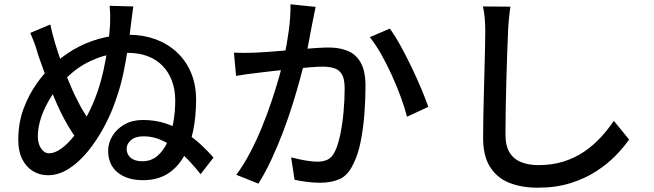

<svg xmlns="http://www.w3.org/2000/svg" viewBox="-20 -816 3040 893"><path d="M600 -786Q597 -765 594 -741Q591 -717 589 -702Q583 -650 574.5 -591.5Q566 -533 553.5 -474Q541 -415 522 -361Q500 -293 465.5 -228.5Q431 -164 389.5 -113Q348 -62 300.5 -31.5Q253 -1 203 -1Q165 -1 133.5 -20Q102 -39 83.5 -75.5Q65 -112 65 -165Q65 -245 90 -311.5Q115 -378 152 -429Q181 -471 223 -511Q265 -551 319 -583.5Q373 -616 439 -635Q505 -654 583 -654Q647 -654 703 -633.5Q759 -613 801.5 -574Q844 -535 868 -479Q892 -423 892 -352Q892 -274 878 -206Q864 -138 834 -86.5Q804 -35 757.5 -6.5Q711 22 645 22Q571 22 527 -14Q483 -50 483 -115Q483 -151 503 -184Q523 -217 559.5 -237.5Q596 -258 644 -258Q702 -258 751.5 -241.5Q801 -225 842.5 -198.5Q884 -172 916.5 -141.5Q949 -111 973 -83L913 -6Q894 -30 866.5 -60.5Q839 -91 805 -118.5Q771 -146 731.5 -164Q692 -182 648 -182Q610 -182 589.5 -164.5Q569 -147 569 -124Q569 -98 588 -82Q607 -66 642 -66Q682 -66 711 -90Q740 -114 758.5 -154.5Q777 -195 786 -245.5Q795 -296 795 -349Q795 -398 780 -439Q765 -480 736.5 -509.5Q708 -539 667.5 -554.5Q627 -570 576 -570Q495 -570 429.5 -544.5Q364 -519 314 -476.5Q264 -434 228 -382Q207 -351 190.5 -317Q174 -283 165 -248.5Q156 -214 156 -181Q156 -148 171 -125.5Q186 -103 208 -103Q235 -103 266 -125.5Q297 -148 327.5 -187.5Q358 -227 385.5 -278.5Q413 -330 433 -388Q450 -437 462.5 -494.5Q475 -552 482.5 -607.5Q490 -663 492 -703Q493 -732 492.5 -749.5Q492 -767 490 -789ZM214 -702Q223 -659 237 -612.5Q251 -566 267 -522Q283 -478 298.5 -440.5Q314 -403 327 -375Q351 -325 376.5 -284Q402 -243 430 -207L369 -130Q352 -149 334 -173.5Q316 -198 298 -228.5Q280 -259 262 -295Q245 -330 226.5 -375.5Q208 -421 190.5 -468Q173 -515 160 -553Q154 -571 149.5 -587Q145 -603 138 -621Q131 -639 121 -663Z M1448 -784Q1445 -769 1441 -750Q1437 -731 1434 -715Q1430 -695 1424.5 -665.5Q1419 -636 1413 -604.5Q1407 -573 1400 -544Q1390 -502 1375 -447Q1360 -392 1340.5 -329.5Q1321 -267 1296.5 -202.5Q1272 -138 1243.5 -76.5Q1215 -15 1182 38L1079 -3Q1114 -50 1144 -107.5Q1174 -165 1199 -226.5Q1224 -288 1244 -348Q1264 -408 1278.5 -459.5Q1293 -511 1301 -548Q1315 -612 1323.5 -676Q1332 -740 1331 -796ZM1793 -683Q1816 -652 1842 -605Q1868 -558 1893.5 -505Q1919 -452 1939.5 -403Q1960 -354 1972 -319L1873 -273Q1863 -313 1844.5 -363.5Q1826 -414 1802.5 -466Q1779 -518 1752.5 -564.5Q1726 -611 1700 -643ZM1068 -571Q1093 -570 1116.5 -570Q1140 -570 1165 -571Q1189 -572 1224 -574.5Q1259 -577 1299.5 -580.5Q1340 -584 1380.5 -587.5Q1421 -591 1455 -593Q1489 -595 1510 -595Q1559 -595 1597 -579.5Q1635 -564 1657.5 -525Q1680 -486 1680 -416Q1680 -357 1675 -288.5Q1670 -220 1657.5 -157.5Q1645 -95 1623 -53Q1599 -1 1560.5 16.5Q1522 34 1469 34Q1441 34 1408 30Q1375 26 1350 20L1334 -84Q1354 -79 1377.5 -74Q1401 -69 1422 -66.5Q1443 -64 1456 -64Q1483 -64 1503.5 -73.5Q1524 -83 1538 -112Q1553 -143 1563 -192Q1573 -241 1578 -297Q1583 -353 1583 -405Q1583 -449 1570.5 -470Q1558 -491 1535 -498.5Q1512 -506 1481 -506Q1457 -506 1415.5 -502.5Q1374 -499 1327 -494Q1280 -489 1240 -484.5Q1200 -480 1177 -477Q1158 -475 1128.5 -471Q1099 -467 1078 -463Z M2354 -785Q2350 -758 2347 -727.5Q2344 -697 2343 -670Q2341 -629 2339 -568.5Q2337 -508 2335 -440.5Q2333 -373 2332 -307.5Q2331 -242 2331 -190Q2331 -137 2350.5 -106Q2370 -75 2405 -61.5Q2440 -48 2483 -48Q2549 -48 2602 -65Q2655 -82 2697.5 -111Q2740 -140 2774 -177Q2808 -214 2835 -254L2906 -167Q2881 -131 2843 -92Q2805 -53 2752.5 -19Q2700 15 2632.5 36Q2565 57 2481 57Q2405 57 2348 34Q2291 11 2259 -40Q2227 -91 2227 -174Q2227 -217 2228 -271Q2229 -325 2230.5 -382.5Q2232 -440 2233.5 -495Q2235 -550 2236 -596Q2237 -642 2237 -670Q2237 -702 2234.5 -731.5Q2232 -761 2226 -786Z"/></svg>

Font: Noto Sans SC Thin Medium
Style: Regular
Weight: 500
Version: Version 2.004-H2;hotconv 1.0.118;makeotfexe 2.5.65603